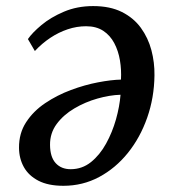

<svg xmlns="http://www.w3.org/2000/svg" viewBox="-20 -585 558 619"><path d="M70 -459Q83.9 -479.4 113.6 -504.2Q143.3 -529.1 185.9 -547.2Q228.6 -565.4 280.2 -565.4Q334.8 -565.4 372.8 -546.4Q410.8 -527.4 434.2 -495.2Q457.6 -462.9 468.1 -423.3Q478.6 -383.6 478 -342.1Q477.2 -270.2 454.6 -205.8Q432 -141.3 392.3 -92Q352.6 -42.7 299.6 -14.3Q246.6 14 184.5 14Q135.5 14 104 -2.3Q72.5 -18.6 57 -46.2Q41.6 -73.8 41.3 -108.3Q40.9 -155.4 64.3 -191.1Q87.6 -226.9 125.9 -252.6Q164.1 -278.2 208.6 -294.8Q253.1 -311.4 295.8 -319.5Q338.6 -327.7 370 -328.4Q371.8 -359.8 366.7 -390.4Q361.6 -420.9 348.4 -445.9Q335.2 -470.9 312.8 -485.7Q290.3 -500.4 257.6 -500.4Q227.5 -500.4 198.3 -490.6Q169 -480.8 142.2 -463Q115.3 -445.1 92.4 -420.5ZM207.8 -39.5Q244.8 -39.5 273.4 -62.5Q301.9 -85.5 322 -122Q342.1 -158.5 353.9 -200.1Q365.6 -241.8 368.6 -279.5Q333.9 -278.5 294.3 -267.3Q254.6 -256.1 219.6 -235.4Q184.6 -214.8 162.7 -185.2Q140.8 -155.6 141.3 -117.4Q141.7 -78.5 159.6 -59Q177.5 -39.5 207.8 -39.5Z"/></svg>

Font: Merriweather Light
Style: Italic
Weight: 300
Italic angle: -7.8°
Designer: Eben Sorkin
Foundry: Eben Sorkin
Version: Version 2.101